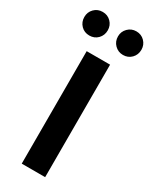

<svg xmlns="http://www.w3.org/2000/svg" viewBox="-273 -970 817 1023"><g transform="rotate(30 135.5 -458.0)"><path d="M206 0H62V-692H206ZM104 -844Q104 -813 83.5 -792Q63 -771 32 -771Q1 -771 -19.5 -792Q-40 -813 -40 -844Q-40 -874 -19.5 -895Q1 -916 32 -916Q63 -916 83.5 -895Q104 -874 104 -844ZM311 -844Q311 -813 290.5 -792Q270 -771 239 -771Q209 -771 188 -792Q167 -813 167 -844Q167 -874 188 -895Q209 -916 239 -916Q270 -916 290.5 -895Q311 -874 311 -844Z"/></g></svg>

Font: Fira Sans Condensed SemiBold
Style: Regular
Weight: 600
Width: 3
Designer: bBox Type GmbH & Carrois Corporate GbR & Edenspiekermann AG
Foundry: bBox Type GmbH & Carrois Corporate GbR & Edenspiekermann AG
Version: Version 4.301